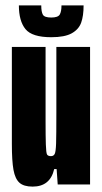

<svg xmlns="http://www.w3.org/2000/svg" viewBox="-20 -684 380 712"><path d="M24 -150V-510H149V-233Q149 -180 150 -148.5Q151 -117 154.5 -111Q158 -105 169 -105Q179 -105 183 -113.5Q187 -122 188 -152Q189 -182 189 -266V-510H314V0H194L190 -57H181Q166 8 101 8Q68 8 52 -6.5Q36 -21 30 -54Q24 -87 24 -150ZM50 -664H133Q133 -640 139 -629.5Q145 -619 170 -619Q195 -619 201.5 -630Q208 -641 208 -664H290Q290 -625 281 -600Q272 -575 246 -560.5Q220 -546 170 -546Q99 -546 74.5 -576Q50 -606 50 -664Z"/></svg>

Font: Saira Ultra Condensed Black
Style: Regular
Weight: 900
Width: 1
Designer: Hector Gatti with collaboration of the Omnibus-Type team
Foundry: Omnibus-Type
Version: Version 1.001; ttfautohint (v1.8)